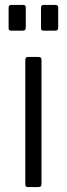

<svg xmlns="http://www.w3.org/2000/svg" viewBox="-20 -762 272 782"><path d="M149 -15Q149 -6 146 -3Q143 0 133 0H96Q88 0 85.5 -2.5Q83 -5 83 -12V-518Q83 -530 94 -530H138Q149 -530 149 -518ZM85 -731V-651Q85 -643 82 -640Q79 -637 70 -637H28Q20 -637 17.5 -639.5Q15 -642 15 -649V-730Q15 -742 25 -742H75Q85 -742 85 -731ZM217 -731V-651Q217 -643 214 -640Q211 -637 202 -637H160Q152 -637 149.5 -639.5Q147 -642 147 -649V-730Q147 -742 157 -742H206Q217 -742 217 -731Z"/></svg>

Font: Libre Franklin Light
Style: Regular
Weight: 300
Designer: Pablo Impallari, Rodrigo Fuenzalida, Nhung Nguyen
Foundry: Impallari Type
Version: Version 3.000